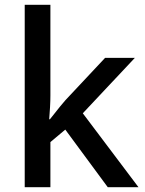

<svg xmlns="http://www.w3.org/2000/svg" viewBox="-20 -780 603 800"><path d="M190 -382Q190 -361 188.5 -333.5Q187 -306 185 -283H188Q196 -293 207.5 -307.5Q219 -322 231 -337Q243 -352 253 -363L418 -539H542L325 -308L557 0H429L252 -240L190 -188V0H83V-760H190Z"/></svg>

Font: Noto Sans Kawi Medium
Style: Regular
Weight: 500
Designer: Fadhl Haqq
Version: Version 1.000